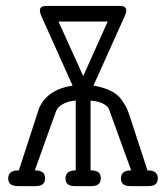

<svg xmlns="http://www.w3.org/2000/svg" viewBox="-20 -631 565 651"><path d="M7.8 -25.9Q7.8 -52.7 40 -53.2H43.9Q43.9 -53.2 112.8 -265.1Q141.6 -328.1 226.1 -340.8L119.1 -579.1Q115.2 -591.3 115.2 -595.2Q115.2 -611.3 137.2 -610.8H389.2Q408.2 -610.8 408.2 -594.2Q408.2 -588.4 402.8 -576.2L296.9 -340.8Q331.1 -335 355.5 -323Q379.9 -311 392.8 -292Q405.8 -272.9 409.4 -264.9Q413.1 -256.8 418.9 -240.2L480 -53.2H481.9Q515.1 -53.2 515.1 -25.9Q515.1 0 483.9 0H421.9Q389.6 0 390.1 -25.9Q390.1 -52.7 421.9 -53.2H424.8Q349.6 -261.2 348.1 -264.2Q346.2 -267.1 342.8 -270Q327.6 -286.1 287.1 -290V-53.2H289.1Q322.3 -53.2 321.8 -26.9Q321.8 0 291 0H233.9Q201.7 0 202.1 -25.9Q202.1 -52.7 234.9 -53.2H236.8V-290Q210 -288.1 194.1 -278.6Q178.2 -269 174.1 -262Q169.9 -254.9 165 -240.2L98.1 -53.2H100.1Q133.3 -53.2 132.8 -25.9Q132.8 0 101.1 0H41Q7.8 0 7.8 -25.9ZM178.2 -558.1 262.2 -373 345.2 -558.1Z"/></svg>

Font: CMU Typewriter Text
Style: Light
Weight: 200
Version: Version 0.7.0